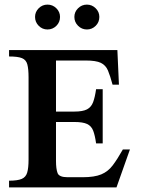

<svg xmlns="http://www.w3.org/2000/svg" viewBox="-20 -817 621 837"><path d="M546.4 -165.5 487.8 0H19.5V-29.3Q56.6 -29.3 74.7 -37.1Q92.8 -44.9 98.6 -64.9Q104.5 -85 104.5 -121.6V-479.5Q104.5 -516.6 99.1 -536.4Q93.8 -556.2 75.9 -563.5Q58.1 -570.8 19.5 -570.8V-598.6H491.7L498.5 -447.8H470.7Q460.4 -486.3 450.7 -509.5Q440.9 -532.7 419.7 -543Q398.4 -553.2 354 -553.2H224.1V-330.6H304.2Q340.8 -330.6 359.4 -340.3Q377.9 -350.1 386 -371.8Q394 -393.6 398.9 -428.2H427.7V-191.9H398.9Q394 -227.1 386.2 -247.3Q378.4 -267.6 359.9 -276.4Q341.3 -285.2 304.2 -285.2H224.1V-115.7Q224.1 -80.6 231 -62.5Q237.8 -44.4 274.9 -44.4H339.8Q392.1 -44.4 421.6 -56.9Q451.2 -69.3 471.4 -96.2Q491.7 -123 515.6 -165.5ZM413.1 -743.2Q413.1 -720.2 397 -704.3Q380.9 -688.5 358.9 -688.5Q336.4 -688.5 320.3 -704.6Q304.2 -720.7 304.2 -743.2Q304.2 -765.1 320.3 -781Q336.4 -796.9 358.9 -796.9Q380.9 -796.9 397 -781Q413.1 -765.1 413.1 -743.2ZM241.7 -743.2Q241.7 -720.2 225.6 -704.3Q209.5 -688.5 187 -688.5Q164.6 -688.5 148.7 -704.6Q132.8 -720.7 132.8 -743.2Q132.8 -765.1 148.7 -781Q164.6 -796.9 187 -796.9Q209.5 -796.9 225.6 -781Q241.7 -765.1 241.7 -743.2Z"/></svg>

Font: Scheherazade New SemiBold
Style: Regular
Weight: 600
Designer: SIL International
Foundry: SIL International
Version: Version 4.000